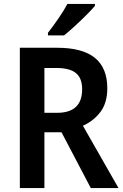

<svg xmlns="http://www.w3.org/2000/svg" viewBox="-20 -957 628 977"><path d="M270 -714Q400 -714 463 -662.5Q526 -611 526 -508Q526 -434 491.5 -388Q457 -342 402 -317L583 0H442L293 -284H206V0H81V-714ZM268 -611H206V-383H271Q398 -383 398 -503Q398 -559 366.5 -585Q335 -611 268 -611ZM463 -927Q447 -908 419 -880Q391 -852 360.5 -824Q330 -796 306 -777H224V-790Q249 -822 277 -862.5Q305 -903 323 -937H463Z"/></svg>

Font: Noto Sans Lao SemiCondensed SemiBold
Style: Regular
Weight: 600
Width: 4
Designer: Monotype Design Team
Foundry: Monotype Imaging Inc.
Version: Version 2.003; ttfautohint (v1.8.4.7-5d5b)